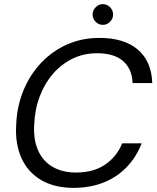

<svg xmlns="http://www.w3.org/2000/svg" viewBox="-20 -895 756 927"><path d="M335 12Q243 12 179 -25.5Q115 -63 84 -131Q53 -199 58 -289Q61 -379 92.5 -456.5Q124 -534 178.5 -591.5Q233 -649 304.5 -680.5Q376 -712 460 -712Q580 -712 646 -655Q712 -598 715 -494H620Q618 -561 575 -599.5Q532 -638 448 -638Q385 -638 331 -612Q277 -586 236.5 -539.5Q196 -493 172 -430Q148 -367 145 -292Q141 -220 164 -168.5Q187 -117 234 -89.5Q281 -62 347 -62Q432 -62 488 -100.5Q544 -139 570 -203H664Q638 -136 591 -87.5Q544 -39 479.5 -13.5Q415 12 335 12ZM477 -775Q456 -775 441.5 -790Q427 -805 427 -825Q427 -845 442 -860Q457 -875 476 -875Q497 -875 511.5 -860Q526 -845 526 -825Q526 -805 511.5 -790Q497 -775 477 -775Z"/></svg>

Font: DM Sans 28pt
Style: Italic
Weight: 400
Italic angle: -10°
Version: Version 4.004;gftools[0.9.30]